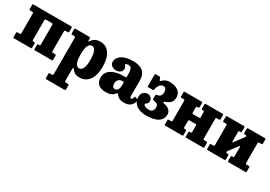

<svg xmlns="http://www.w3.org/2000/svg" viewBox="17 -1420 3597 2559"><g transform="rotate(30 1815.5 -140.5)"><path d="M264.5 -112Q264.5 -91.5 280.5 -91.5H292Q301.5 -91.5 304.5 -88.5Q307.5 -85.5 307.5 -74.5V-15Q307.5 -6 304.8 -3Q302 0 293.5 0H35.5Q26.5 0 24 -3.2Q21.5 -6.5 21.5 -16V-75.5Q21.5 -86 25.5 -88.8Q29.5 -91.5 39.5 -91.5H69.5Q79 -91.5 82.8 -93.8Q86.5 -96 86.5 -105.5V-406.5Q86.5 -419.5 84 -424.2Q81.5 -429 68.5 -429H34.5Q26 -429 23.8 -432Q21.5 -435 21.5 -444V-509Q21.5 -517.5 25 -518.8Q28.5 -520 37 -520H616Q625 -520 627.5 -516.8Q630 -513.5 630 -504V-445Q630 -434.5 625.8 -431.8Q621.5 -429 612 -429H582Q572 -429 568.5 -426.5Q565 -424 565 -415V-114Q565 -101 567.2 -96.2Q569.5 -91.5 583 -91.5H617Q625 -91.5 627.5 -88.2Q630 -85 630 -76.5V-11Q630 -3 626.2 -1.5Q622.5 0 614.5 0H355Q347 0 345.5 -3.8Q344 -7.5 344 -15.5V-77Q344 -85.5 346.2 -88.5Q348.5 -91.5 356 -91.5H371.5Q381 -91.5 384 -94.8Q387 -98 387 -111V-408.5Q387 -420 382.8 -424.5Q378.5 -429 366.5 -429H285Q273 -429 268.8 -425.8Q264.5 -422.5 264.5 -409.5Z M668 -453V-499Q668 -513.5 672.8 -516.8Q677.5 -520 691 -520H889.5Q900.5 -520 905.8 -517Q911 -514 911 -502.5V-471Q911 -445.5 925.5 -469Q944 -500 976.2 -518.8Q1008.5 -537.5 1057 -537.5Q1148 -537.5 1198.5 -465.5Q1249 -393.5 1249 -260.5Q1249 -127.5 1194.8 -55.5Q1140.5 16.5 1049.5 16.5Q1005 16.5 977.2 1Q949.5 -14.5 931.5 -41.5Q921 -56.5 916 -55Q911 -53.5 911 -16V140.5Q911 156.5 914.5 161Q918 165.5 932.5 165.5H958.5Q968.5 165.5 972.2 168.5Q976 171.5 976 182.5V238Q976 251.5 972 254.5Q968 257.5 954 257.5H688.5Q675 257.5 671.5 253.5Q668 249.5 668 236.5V184Q668 173.5 671 169.5Q674 165.5 685 165.5H712.5Q726.5 165.5 729.8 161Q733 156.5 733 140V-404.5Q733 -420.5 728.5 -424.5Q724 -428.5 712 -428.5H688Q675 -428.5 671.5 -432.8Q668 -437 668 -453ZM911 -260.5Q911 -167.5 931.2 -127Q951.5 -86.5 986.5 -86.5Q1018 -86.5 1039.5 -127Q1061 -167.5 1061 -260.5Q1061 -354 1039.5 -394.5Q1018 -435 986.5 -435Q952 -435 931.5 -394.5Q911 -354 911 -260.5Z M1295.5 -125Q1295.5 -206.5 1364.2 -251Q1433 -295.5 1549.5 -295.5H1580.5Q1589.5 -295.5 1591.5 -297.5Q1593.5 -299.5 1593.5 -308.5V-354Q1593.5 -396 1583 -426.2Q1572.5 -456.5 1534.5 -456.5Q1517.5 -456.5 1504 -450.8Q1490.5 -445 1490.5 -437.5Q1490.5 -431 1496.5 -426.5Q1502.5 -422 1508.5 -412.8Q1514.5 -403.5 1514.5 -382Q1514.5 -348.5 1488 -329Q1461.5 -309.5 1425 -309.5Q1385 -309.5 1357.2 -331.2Q1329.5 -353 1329.5 -391.5Q1329.5 -449 1390.8 -490.5Q1452 -532 1566 -532Q1669.5 -532 1719.5 -485.5Q1769.5 -439 1769.5 -353.5V-111.5Q1769.5 -96.5 1775.2 -90Q1781 -83.5 1788 -83.5Q1796 -83.5 1803.5 -92.5Q1811 -101.5 1817 -127Q1819.5 -137 1828.5 -133L1872.5 -115Q1878 -113 1876 -103Q1866 -54.5 1832.5 -22.2Q1799 10 1735 10H1734.5Q1680.5 10 1653 -6.5Q1625.5 -23 1609 -46Q1602 -56.5 1598.2 -57.5Q1594.5 -58.5 1587.5 -49Q1576.5 -35 1560.5 -21.5Q1544.5 -8 1517.8 1Q1491 10 1448 10Q1375.5 10 1335.5 -24.5Q1295.5 -59 1295.5 -125ZM1492 -147Q1492 -114.5 1504.8 -99.8Q1517.5 -85 1537 -85Q1563.5 -85 1579.5 -109.8Q1595.5 -134.5 1595.5 -183.5V-218.5Q1595.5 -230 1586 -230H1571.5Q1537.5 -230 1514.8 -208.5Q1492 -187 1492 -147Z M1860 -151Q1860 -201 1887.2 -226.2Q1914.5 -251.5 1950 -251.5Q1981 -251.5 2002.2 -230.8Q2023.5 -210 2023.5 -175.5Q2023.5 -154.5 2013.2 -143.8Q2003 -133 1992.8 -126.5Q1982.5 -120 1982.5 -112Q1982.5 -100 2003.8 -87Q2025 -74 2063.5 -74Q2136 -74 2136 -148Q2136 -175 2124.8 -190.2Q2113.5 -205.5 2080 -211.5Q2065 -214 2054.8 -215.8Q2044.5 -217.5 2044.5 -239.5V-277Q2044.5 -298 2055 -298.5Q2065.5 -299 2080 -302.5Q2129.5 -314 2129.5 -380.5Q2129.5 -401.5 2119.5 -423.5Q2109.5 -445.5 2078 -445.5Q2046.5 -445.5 2024.8 -417.5Q2003 -389.5 1995 -344.5Q1993.5 -336.5 1992.2 -333.2Q1991 -330 1981 -330H1915.5Q1906.5 -330 1903 -332.5Q1899.5 -335 1899.5 -343V-517Q1899.5 -530 1913 -530H1973Q1979.5 -530 1983.5 -521L1993.5 -494Q1999.5 -481 2002.5 -479.5Q2005.5 -478 2013 -486Q2028 -503.5 2056 -519.2Q2084 -535 2127 -535Q2204 -535 2254.8 -500Q2305.5 -465 2305.5 -398.5Q2305.5 -347.5 2280.5 -321.8Q2255.5 -296 2224.5 -283Q2201 -273.5 2193 -270.2Q2185 -267 2185 -259Q2185 -253 2197.2 -250Q2209.5 -247 2225 -241.5Q2267 -231 2291.2 -204.8Q2315.5 -178.5 2315.5 -137Q2315.5 -73 2257.5 -31.5Q2199.5 10 2072 10Q2002 10 1955 -11.8Q1908 -33.5 1884 -70Q1860 -106.5 1860 -151Z M2894 -114Q2894 -101 2896.2 -96.2Q2898.5 -91.5 2912 -91.5H2946Q2954 -91.5 2956.5 -88.2Q2959 -85 2959 -76.5V-11Q2959 -3 2955.2 -1.5Q2951.5 0 2943.5 0H2684Q2676 0 2674.5 -3.8Q2673 -7.5 2673 -15.5V-77Q2673 -91.5 2684 -91.5H2700.5Q2710 -91.5 2713 -94.8Q2716 -98 2716 -111V-207Q2716 -216 2713 -219.2Q2710 -222.5 2700.5 -222.5H2618Q2603 -222.5 2598.2 -219.2Q2593.5 -216 2593.5 -199.5V-112Q2593.5 -91.5 2609.5 -91.5H2621.5Q2630 -91.5 2633.2 -88.5Q2636.5 -85.5 2636.5 -74.5V-15Q2636.5 -6 2633.8 -3Q2631 0 2622.5 0H2364.5Q2355.5 0 2353 -3.2Q2350.5 -6.5 2350.5 -16V-75.5Q2350.5 -86 2354.5 -88.8Q2358.5 -91.5 2368.5 -91.5H2398.5Q2408 -91.5 2411.8 -93.8Q2415.5 -96 2415.5 -105.5V-406Q2415.5 -419 2413 -423.8Q2410.5 -428.5 2397.5 -428.5H2363.5Q2355 -428.5 2352.8 -431.8Q2350.5 -435 2350.5 -443.5V-509Q2350.5 -517.5 2354 -518.8Q2357.5 -520 2366 -520H2625.5Q2633 -520 2634.8 -516.5Q2636.5 -513 2636.5 -504.5V-443Q2636.5 -428.5 2625 -428.5H2609.5Q2599.5 -428.5 2596.5 -425.2Q2593.5 -422 2593.5 -409V-339.5Q2593.5 -326.5 2596.8 -322.2Q2600 -318 2613.5 -318H2701Q2712 -318 2714 -319.8Q2716 -321.5 2716 -333V-408Q2716 -428.5 2699.5 -428.5H2687Q2678.5 -428.5 2675.8 -431.5Q2673 -434.5 2673 -445.5V-505Q2673 -514 2675.8 -517Q2678.5 -520 2687 -520H2945Q2954 -520 2956.5 -516.8Q2959 -513.5 2959 -504V-444.5Q2959 -434 2954.8 -431.2Q2950.5 -428.5 2941 -428.5H2911Q2901 -428.5 2897.5 -426.2Q2894 -424 2894 -414.5Z M3545 -114Q3545 -101 3547.5 -96.2Q3550 -91.5 3563 -91.5H3597Q3605 -91.5 3607.5 -88.2Q3610 -85 3610 -76.5V-11Q3610 -3 3606.2 -1.5Q3602.5 0 3594.5 0H3335.5Q3327.5 0 3326 -3.8Q3324.5 -7.5 3324.5 -15.5V-77Q3324.5 -91.5 3335.5 -91.5H3351.5Q3360.5 -91.5 3363.8 -94.8Q3367 -98 3367 -111V-245Q3367 -276 3357 -262L3253 -124.5Q3250.5 -121 3247.8 -116Q3245 -111 3245 -104.5Q3245 -91.5 3261.5 -91.5H3273Q3282 -91.5 3284.8 -88.5Q3287.5 -85.5 3287.5 -74.5V-15Q3287.5 -6 3285 -3Q3282.5 0 3273.5 0H3015.5Q3006.5 0 3004 -3.2Q3001.5 -6.5 3001.5 -16V-75.5Q3001.5 -86 3005.8 -88.8Q3010 -91.5 3019.5 -91.5H3049.5Q3059.5 -91.5 3063 -93.8Q3066.5 -96 3066.5 -105.5V-406.5Q3066.5 -419.5 3064.2 -424.2Q3062 -429 3048.5 -429H3014.5Q3006.5 -429 3004 -432.2Q3001.5 -435.5 3001.5 -444V-509.5Q3001.5 -518 3005.2 -519.2Q3009 -520.5 3017 -520.5H3275.5Q3283.5 -520.5 3285.5 -517Q3287.5 -513.5 3287.5 -505V-443.5Q3287.5 -429 3277 -429H3261Q3251.5 -429 3248 -425.8Q3244.5 -422.5 3244.5 -409.5V-278.5Q3244.5 -259 3247 -255.2Q3249.5 -251.5 3257 -261.5L3362.5 -401.5Q3367 -407.5 3367 -415.5Q3367 -425 3363 -427Q3359 -429 3350.5 -429H3338.5Q3330 -429 3327.2 -432Q3324.5 -435 3324.5 -446V-505.5Q3324.5 -514.5 3327 -517.5Q3329.5 -520.5 3338.5 -520.5H3596Q3605 -520.5 3607.5 -517.2Q3610 -514 3610 -504.5V-445Q3610 -434.5 3605.8 -431.8Q3601.5 -429 3592 -429H3562Q3552 -429 3548.5 -426.8Q3545 -424.5 3545 -415Z"/></g></svg>

Font: Besley* Narrow Heavy
Style: Regular
Weight: 800
Width: 4
Designer: Owen Earl
Foundry: indestructible type*
Version: Version 3.000; ttfautohint (v1.8.3)